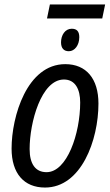

<svg xmlns="http://www.w3.org/2000/svg" viewBox="-20 -833 494 862"><path d="M191 -750H439L452 -813H204ZM289 -603C316 -603 336 -631 336 -666C336 -692 325 -704 302 -704C272 -704 254 -675 254 -643C254 -616 267 -603 289 -603ZM182 9C345 9 422 -204 422 -368C422 -480 367 -545 273 -545C101 -545 32 -310 32 -166C32 -54 88 9 182 9ZM189 -60C139 -60 113 -97 113 -164C113 -283 165 -476 267 -476C318 -476 340 -432 340 -373C340 -233 281 -60 189 -60Z"/></svg>

Font: Noto Sans Condensed
Style: Italic
Weight: 400
Width: 3
Italic angle: -12°
Designer: Monotype Design Team
Foundry: Monotype Imaging Inc.
Version: Version 2.013